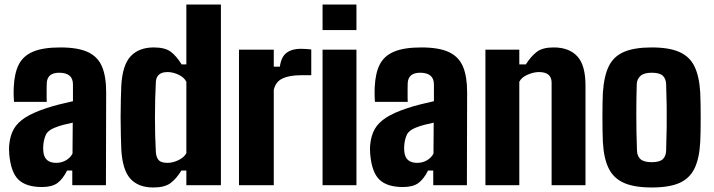

<svg xmlns="http://www.w3.org/2000/svg" viewBox="-20 -820 3162 850"><path d="M166 8Q96 8 62 -24.5Q28 -57 21 -137Q20 -145 20 -159Q20 -173 21 -180Q25 -221 41.5 -249.5Q58 -278 92.5 -300Q127 -322 185 -341Q215 -351 241.5 -357.5Q268 -364 303 -372V-446Q303 -498 242 -498Q190 -498 187 -453Q187 -448 186.5 -428.5Q186 -409 186.5 -390.5Q187 -372 187 -369H42Q41 -375 40.5 -395.5Q40 -416 41 -436Q44 -497 63.5 -535Q83 -573 127 -591.5Q171 -610 247 -610Q325 -610 369 -589.5Q413 -569 431.5 -525.5Q450 -482 450 -412L449 0H300V-65H277Q258 -27 234 -9.5Q210 8 166 8ZM229 -99Q252 -99 271.5 -110Q291 -121 301 -140L302 -277Q282 -273 261 -267.5Q240 -262 223 -255Q192 -243 183 -223Q174 -203 172 -180Q171 -167 171 -163Q171 -159 172 -148Q177 -99 229 -99Z M805 -800H958V0H805V-65H783Q761 -29 735 -9.5Q709 10 659 10Q592 10 557 -29Q522 -68 517 -159Q516 -185 515 -222.5Q514 -260 514 -301.5Q514 -343 515 -380Q516 -417 517 -441Q522 -532 558.5 -571Q595 -610 661 -610Q711 -610 736.5 -590.5Q762 -571 784 -535H805ZM722 -99Q745 -99 770 -111Q795 -123 805 -142V-458Q795 -478 770 -489.5Q745 -501 722 -501Q673 -501 670 -458Q666 -382 666 -300Q666 -218 670 -146Q672 -122 683 -110.5Q694 -99 722 -99Z M1038 0V-600H1192V-525H1219Q1225 -569 1249 -586.5Q1273 -604 1311 -604Q1325 -604 1338 -603Q1351 -602 1358 -601V-487H1313Q1261 -487 1230.5 -472.5Q1200 -458 1192 -422V0Z M1408 -687V-800H1558V-687ZM1408 0V-600H1558V0Z M1764 8Q1694 8 1660 -24.5Q1626 -57 1619 -137Q1618 -145 1618 -159Q1618 -173 1619 -180Q1623 -221 1639.5 -249.5Q1656 -278 1690.5 -300Q1725 -322 1783 -341Q1813 -351 1839.5 -357.5Q1866 -364 1901 -372V-446Q1901 -498 1840 -498Q1788 -498 1785 -453Q1785 -448 1784.5 -428.5Q1784 -409 1784.5 -390.5Q1785 -372 1785 -369H1640Q1639 -375 1638.5 -395.5Q1638 -416 1639 -436Q1642 -497 1661.5 -535Q1681 -573 1725 -591.5Q1769 -610 1845 -610Q1923 -610 1967 -589.5Q2011 -569 2029.5 -525.5Q2048 -482 2048 -412L2047 0H1898V-65H1875Q1856 -27 1832 -9.5Q1808 8 1764 8ZM1827 -99Q1850 -99 1869.5 -110Q1889 -121 1899 -140L1900 -277Q1880 -273 1859 -267.5Q1838 -262 1821 -255Q1790 -243 1781 -223Q1772 -203 1770 -180Q1769 -167 1769 -163Q1769 -159 1770 -148Q1775 -99 1827 -99Z M2129 0V-600H2279V-535H2308Q2331 -571 2356.5 -590.5Q2382 -610 2431 -610Q2499 -610 2535.5 -571Q2572 -532 2572 -441V0H2422V-454Q2422 -501 2366 -501Q2343 -501 2316 -489.5Q2289 -478 2279 -458V0Z M2865 10Q2789 10 2743 -10Q2697 -30 2675 -74Q2653 -118 2649 -191Q2648 -210 2647.5 -239.5Q2647 -269 2647 -301.5Q2647 -334 2647.5 -363Q2648 -392 2649 -410Q2654 -484 2675.5 -527.5Q2697 -571 2743 -590.5Q2789 -610 2865 -610Q2943 -610 2988.5 -589.5Q3034 -569 3055 -525Q3076 -481 3080 -410Q3081 -391 3081.5 -361.5Q3082 -332 3082 -299.5Q3082 -267 3081.5 -238Q3081 -209 3080 -191Q3076 -118 3054.5 -74Q3033 -30 2988 -10Q2943 10 2865 10ZM2865 -102Q2900 -102 2914 -115Q2928 -128 2929 -153Q2931 -212 2931.5 -258.5Q2932 -305 2931.5 -350Q2931 -395 2929 -448Q2928 -472 2914 -485Q2900 -498 2865 -498Q2831 -498 2815.5 -484Q2800 -470 2799 -448Q2797 -387 2797 -309.5Q2797 -232 2800 -153Q2801 -128 2816 -115Q2831 -102 2865 -102Z"/></svg>

Font: Big Shoulders Text Black
Style: Regular
Weight: 900
Designer: Patric King
Foundry: XO Type Co
Version: Version 1.000; ttfautohint (v1.8.2)